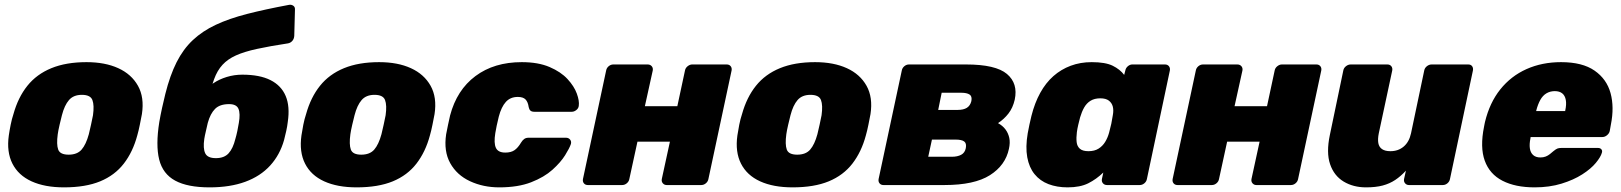

<svg xmlns="http://www.w3.org/2000/svg" viewBox="-20 -798 6989 828"><path d="M256 10Q173 10 116 -16Q59 -42 33.5 -92.5Q8 -143 18 -214Q21 -235 26 -260Q31 -285 38 -306Q58 -378 98 -428Q138 -478 201.5 -504Q265 -530 353 -530Q433 -530 490 -504Q547 -478 575 -428Q603 -378 592 -306Q588 -285 583 -260Q578 -235 572 -214Q553 -143 514 -92.5Q475 -42 412 -16Q349 10 256 10ZM276 -131Q313 -131 332 -153Q351 -175 363 -219Q367 -234 372.5 -260Q378 -286 381 -301Q387 -344 378.5 -366.5Q370 -389 333 -389Q297 -389 277.5 -366.5Q258 -344 247 -301Q243 -286 237 -260Q231 -234 229 -219Q223 -175 231 -153Q239 -131 276 -131Z M884 10Q789 10 735.5 -19Q682 -48 666.5 -110Q651 -172 667 -272Q672 -301 679 -333Q686 -365 693 -393Q713 -473 741.5 -529.5Q770 -586 811.5 -625Q853 -664 910.5 -691Q968 -718 1046 -738Q1124 -758 1226 -777Q1236 -779 1244.5 -773.5Q1253 -768 1252 -756L1249 -643Q1248 -630 1240.5 -621.5Q1233 -613 1222 -611Q1143 -599 1088 -587Q1033 -575 997.5 -559Q962 -543 939.5 -518.5Q917 -494 903.5 -457Q890 -420 878 -365L860 -401Q875 -422 900 -439Q925 -456 957.5 -466Q990 -476 1025 -476Q1100 -476 1146.5 -452.5Q1193 -429 1212 -384Q1231 -339 1221 -272Q1219 -254 1214.5 -233.5Q1210 -213 1205 -194Q1187 -130 1145 -84Q1103 -38 1037.5 -14Q972 10 884 10ZM911 -116Q947 -116 966 -137Q985 -158 995 -199Q999 -212 1003.5 -233Q1008 -254 1010 -268Q1017 -308 1008.5 -328.5Q1000 -349 968 -349Q928 -349 907.5 -328.5Q887 -308 876 -268Q873 -254 868 -233Q863 -212 861 -199Q855 -158 865 -137Q875 -116 911 -116Z M1518 10Q1435 10 1378 -16Q1321 -42 1295.5 -92.5Q1270 -143 1280 -214Q1283 -235 1288 -260Q1293 -285 1300 -306Q1320 -378 1360 -428Q1400 -478 1463.5 -504Q1527 -530 1615 -530Q1695 -530 1752 -504Q1809 -478 1837 -428Q1865 -378 1854 -306Q1850 -285 1845 -260Q1840 -235 1834 -214Q1815 -143 1776 -92.5Q1737 -42 1674 -16Q1611 10 1518 10ZM1538 -131Q1575 -131 1594 -153Q1613 -175 1625 -219Q1629 -234 1634.5 -260Q1640 -286 1643 -301Q1649 -344 1640.5 -366.5Q1632 -389 1595 -389Q1559 -389 1539.5 -366.5Q1520 -344 1509 -301Q1505 -286 1499 -260Q1493 -234 1491 -219Q1485 -175 1493 -153Q1501 -131 1538 -131Z M2133 10Q2064 10 2007 -16.5Q1950 -43 1921.5 -94.5Q1893 -146 1904 -219Q1907 -235 1912 -259Q1917 -283 1921 -300Q1950 -410 2030.5 -470Q2111 -530 2230 -530Q2301 -530 2350 -509Q2399 -488 2427.5 -457Q2456 -426 2467.5 -394.5Q2479 -363 2476 -342Q2475 -331 2465.5 -323.5Q2456 -316 2446 -316H2284Q2273 -316 2267.5 -321Q2262 -326 2260 -336Q2257 -358 2246.5 -369Q2236 -380 2213 -380Q2181 -380 2161.5 -358.5Q2142 -337 2131 -295Q2126 -274 2122 -256Q2118 -238 2116 -224Q2109 -181 2118.5 -160.5Q2128 -140 2159 -140Q2184 -140 2199 -150.5Q2214 -161 2227 -183Q2233 -193 2240.5 -198.5Q2248 -204 2259 -204H2421Q2432 -204 2438.5 -196Q2445 -188 2442 -177Q2436 -159 2417 -128.5Q2398 -98 2362.5 -66Q2327 -34 2270.5 -12Q2214 10 2133 10Z M2515 0Q2504 0 2498 -7.5Q2492 -15 2494 -26L2594 -494Q2596 -505 2605 -512.5Q2614 -520 2625 -520H2773Q2784 -520 2790.5 -512.5Q2797 -505 2795 -494L2761 -340H2901L2934 -494Q2936 -505 2945.5 -512.5Q2955 -520 2965 -520H3114Q3125 -520 3131 -512.5Q3137 -505 3135 -494L3035 -26Q3033 -15 3024 -7.5Q3015 0 3004 0H2855Q2845 0 2838.5 -7.5Q2832 -15 2834 -26L2869 -187H2729L2694 -26Q2692 -15 2683 -7.5Q2674 0 2663 0Z M3398 10Q3315 10 3258 -16Q3201 -42 3175.5 -92.5Q3150 -143 3160 -214Q3163 -235 3168 -260Q3173 -285 3180 -306Q3200 -378 3240 -428Q3280 -478 3343.5 -504Q3407 -530 3495 -530Q3575 -530 3632 -504Q3689 -478 3717 -428Q3745 -378 3734 -306Q3730 -285 3725 -260Q3720 -235 3714 -214Q3695 -143 3656 -92.5Q3617 -42 3554 -16Q3491 10 3398 10ZM3418 -131Q3455 -131 3474 -153Q3493 -175 3505 -219Q3509 -234 3514.5 -260Q3520 -286 3523 -301Q3529 -344 3520.5 -366.5Q3512 -389 3475 -389Q3439 -389 3419.5 -366.5Q3400 -344 3389 -301Q3385 -286 3379 -260Q3373 -234 3371 -219Q3365 -175 3373 -153Q3381 -131 3418 -131Z M3790 0Q3779 0 3773 -7.5Q3767 -15 3769 -26L3869 -494Q3871 -505 3880 -512.5Q3889 -520 3900 -520H4146Q4274 -520 4322.5 -479Q4371 -438 4356 -368Q4348 -333 4329 -308.5Q4310 -284 4284 -267Q4304 -256 4316 -240Q4328 -224 4332.5 -203.5Q4337 -183 4331 -156Q4316 -85 4249 -42.5Q4182 0 4053 0ZM3983 -122H4085Q4109 -122 4125 -130.5Q4141 -139 4145 -159Q4149 -180 4138 -188Q4127 -196 4101 -196H3999ZM4026 -324H4110Q4135 -324 4149.5 -333Q4164 -342 4169 -362Q4173 -383 4161 -390.5Q4149 -398 4126 -398H4041Z M4584 10Q4538 10 4501.5 -4Q4465 -18 4441.5 -47Q4418 -76 4410 -120Q4402 -164 4412 -223Q4416 -245 4419.5 -261Q4423 -277 4428 -298Q4442 -354 4466 -397.5Q4490 -441 4523 -470Q4556 -499 4597.5 -514.5Q4639 -530 4688 -530Q4747 -530 4778.5 -514.5Q4810 -499 4828 -475L4833 -494Q4835 -505 4844 -512.5Q4853 -520 4863 -520H5004Q5015 -520 5021 -512.5Q5027 -505 5025 -494L4926 -26Q4924 -15 4915 -7.5Q4906 0 4895 0H4754Q4743 0 4736.5 -7.5Q4730 -15 4732 -26L4738 -54Q4708 -25 4673 -7.5Q4638 10 4584 10ZM4674 -146Q4700 -146 4717.5 -157Q4735 -168 4746 -186Q4757 -204 4763 -226Q4769 -248 4772.5 -264.5Q4776 -281 4779 -301Q4783 -322 4779 -338Q4775 -354 4762 -364Q4749 -374 4725 -374Q4700 -374 4683 -363.5Q4666 -353 4655.5 -334.5Q4645 -316 4638 -292Q4634 -277 4630 -260Q4626 -243 4624 -228Q4621 -204 4623 -185.5Q4625 -167 4637 -156.5Q4649 -146 4674 -146Z M5058 0Q5047 0 5041 -7.5Q5035 -15 5037 -26L5137 -494Q5139 -505 5148 -512.5Q5157 -520 5168 -520H5316Q5327 -520 5333.5 -512.5Q5340 -505 5338 -494L5304 -340H5444L5477 -494Q5479 -505 5488.5 -512.5Q5498 -520 5508 -520H5657Q5668 -520 5674 -512.5Q5680 -505 5678 -494L5578 -26Q5576 -15 5567 -7.5Q5558 0 5547 0H5398Q5388 0 5381.5 -7.5Q5375 -15 5377 -26L5412 -187H5272L5237 -26Q5235 -15 5226 -7.5Q5217 0 5206 0Z M5871 10Q5816 10 5774.5 -15Q5733 -40 5716 -90Q5699 -140 5715 -216L5773 -494Q5775 -505 5784.5 -512.5Q5794 -520 5805 -520H5963Q5974 -520 5980 -512.5Q5986 -505 5984 -494L5926 -223Q5921 -198 5924 -181Q5927 -164 5940 -155Q5953 -146 5976 -146Q6010 -146 6033.5 -166Q6057 -186 6065 -223L6122 -494Q6124 -505 6133.5 -512.5Q6143 -520 6154 -520H6312Q6323 -520 6328.5 -512.5Q6334 -505 6332 -494L6233 -26Q6231 -15 6222 -7.5Q6213 0 6202 0H6056Q6046 0 6039.5 -7.5Q6033 -15 6035 -26L6043 -62Q6021 -38 5997 -22Q5973 -6 5943 2Q5913 10 5871 10Z M6598 10Q6515 10 6459.5 -18.5Q6404 -47 6383 -105Q6362 -163 6380 -252Q6381 -256 6382 -262.5Q6383 -269 6384 -272Q6404 -355 6450 -412.5Q6496 -470 6563 -500Q6630 -530 6712 -530Q6804 -530 6856.5 -493.5Q6909 -457 6925.5 -396.5Q6942 -336 6927 -261L6922 -233Q6920 -223 6910.5 -215Q6901 -207 6890 -207H6581Q6581 -207 6580.5 -205Q6580 -203 6580 -201Q6575 -177 6577.5 -158.5Q6580 -140 6591.5 -129.5Q6603 -119 6623 -119Q6636 -119 6646 -123Q6656 -127 6664 -133.5Q6672 -140 6679 -146Q6690 -155 6696.5 -157.5Q6703 -160 6714 -160H6871Q6881 -160 6886 -154Q6891 -148 6888 -139Q6883 -121 6862 -95.5Q6841 -70 6803.5 -46Q6766 -22 6714 -6Q6662 10 6598 10ZM6605 -319H6730V-321Q6736 -348 6732.5 -367Q6729 -386 6717 -395.5Q6705 -405 6685 -405Q6665 -405 6649 -395.5Q6633 -386 6622.5 -367Q6612 -348 6605 -321Z"/></svg>

Font: Rubik Light ExtraBold
Style: Italic
Weight: 800
Italic angle: -12°
Version: Version 2.104